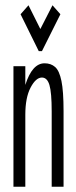

<svg xmlns="http://www.w3.org/2000/svg" viewBox="-20 -708 290 728"><path d="M31 0V-457H76V-386Q102 -468 149 -468Q173 -468 189 -454Q205 -440 213 -401Q221 -362 221 -287V0H176V-285Q176 -357 167.5 -385.5Q159 -414 139 -414Q116 -414 96 -376Q76 -338 76 -273V0ZM88 -688 133 -598 179 -688 209 -654 139 -514H127L58 -654Z"/></svg>

Font: Inconsolata UltraCondensed
Style: Regular
Weight: 400
Width: 1
Monospace: yes
Designer: Raph Levien, Cyreal, Brenton Simpson
Foundry: Raph Levien, Cyreal, Google
Version: Version 3.000; ttfautohint (v1.8.2.53-6de2)